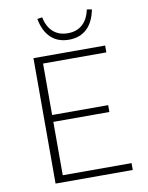

<svg xmlns="http://www.w3.org/2000/svg" viewBox="-93 -925 767 992"><g transform="rotate(-10 290.0 -429.0)"><path d="M172 -854 198 -858Q208 -808 238 -781Q268 -754 315 -754Q362 -754 392 -781Q422 -808 432 -858L458 -854Q446 -789 409.5 -754.5Q373 -720 315 -720Q257 -720 220.5 -754.5Q184 -789 172 -854ZM522 -36V0H117V-658H493V-622H161V-352H455V-316H161V-36Z"/></g></svg>

Font: Ysabeau Infant Light
Style: Regular
Weight: 300
Designer: Christian Thalmann (Catharsis Fonts)
Version: Version 0.003